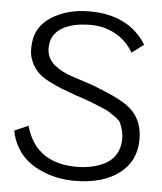

<svg xmlns="http://www.w3.org/2000/svg" viewBox="-51 -733 666 789"><g transform="rotate(5 282.0 -338.5)"><path d="M522 -571 473 -534Q446 -581 399.5 -607Q353 -633 296 -633Q220 -633 176 -605Q132 -577 132 -523Q132 -482 165 -454Q194 -430 243 -414Q250 -412 284.5 -400.5Q319 -389 331 -385Q362 -372 382 -364Q431 -344 465 -322Q500 -299 518 -265Q537 -229 537 -182Q537 -92 469 -40.5Q401 11 285 11Q216 11 155 -14Q82 -44 49 -100Q28 -133 21 -173L78 -198Q119 -47 290 -47Q344 -47 388 -65Q438 -84 456 -127Q466 -148 466 -180Q466 -209 451 -243Q445 -254 428 -266Q409 -278 402 -284Q391 -291 323 -318Q310 -322 272 -336Q265 -337 262 -339Q220 -354 199.5 -362Q179 -370 149.5 -385Q120 -400 105.5 -413.5Q91 -427 78.5 -448Q66 -469 62 -495Q61 -502 61 -518Q61 -603 131 -647Q196 -688 287 -688Q449 -688 522 -571Z"/></g></svg>

Font: Pavanam
Style: Regular
Weight: 400
Designer: Tharique Azeez
Foundry: Tharique Azeez
Version: Version 1.86; ttfautohint (v1.3) -l 8 -r 50 -G 200 -x 14 -D 